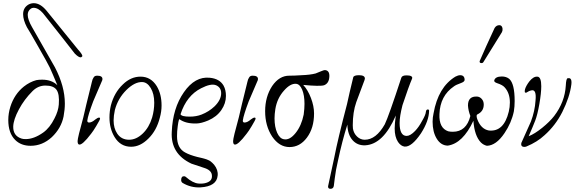

<svg xmlns="http://www.w3.org/2000/svg" viewBox="-20 -909 3630 1205"><path d="M496 -555Q491 -549 486 -549Q473 -549 450 -572Q363 -684 249 -827Q220 -860 191 -860Q181 -860 174 -855Q154 -841 154 -816Q154 -786 181 -739Q240 -636 325 -486Q387 -367 387 -259Q387 -221 379 -178Q364 -104 305 -48Q246 6 172 6Q112 6 75 -31Q32 -74 32 -156Q32 -197 45 -239Q70 -318 130 -366Q167 -395 208 -406Q224 -409 244 -409Q305 -409 340 -374Q309 -449 293 -484Q278 -515 224 -609Q160 -722 149 -738Q125 -784 125 -820Q125 -860 158 -880Q174 -889 192 -889Q233 -889 272 -842L469 -599Q501 -564 496 -555ZM349 -253Q354 -318 335 -345Q316 -372 265 -372Q219 -372 184 -337Q132 -285 99 -223Q64 -158 63 -114Q62 -56 116 -39Q126 -36 141 -36Q193 -36 251 -77Q293 -107 322 -166Q346 -212 349 -253Z M622 -406Q593 -337 565 -273Q532 -185 528 -153Q527 -140 539 -140Q556 -140 578 -159Q593 -171 602 -171Q608 -171 608 -164Q608 -158 584 -118Q565 -86 552 -70Q496 4 476 -2Q467 -4 467 -24Q467 -43 503 -173Q516 -232 553 -380Q554 -383 556.5 -394.5Q559 -406 561 -410.5Q563 -415 567 -422Q571 -429 576.5 -431.5Q582 -434 590 -434Q623 -434 623 -413Q623 -408 622 -406Z M983 -170Q963 -90 911 -39Q860 12 803 12Q736 12 699 -49Q667 -102 667 -172Q667 -210 676 -248Q697 -328 751 -379Q801 -428 862 -428Q927 -428 964 -368Q994 -318 994 -247Q994 -209 983 -170ZM935 -172Q948 -218 948 -264Q948 -320 926 -356.5Q904 -393 873 -394Q826 -396 773 -344Q720 -291 701 -219Q693 -182 693 -153Q693 -104 716 -70Q742 -32 790 -32Q835 -32 875.5 -70.5Q916 -109 935 -172Z M1383 -372Q1398 -345 1398 -307Q1398 -260 1369 -218Q1340 -176 1287 -153Q1244 -135 1214 -134Q1145 -132 1106 -161Q1099 -158 1092 -85Q1091 -74 1091 -54Q1091 21 1142 48Q1171 64 1218 76Q1222 77 1233 79.5Q1244 82 1248 83Q1252 84 1261.5 86.5Q1271 89 1276 91Q1281 93 1289 96.5Q1297 100 1302 104Q1307 108 1313 113.5Q1319 119 1324 125Q1350 158 1346 193Q1340 261 1238 267Q1178 270 1126 239Q1117 233 1117 221Q1117 197 1135 197Q1142 197 1147 202Q1190 240 1226 243Q1256 245 1276 238Q1313 226 1310 193Q1309 162 1268 147Q1239 138 1181 118Q1050 56 1058 -81Q1064 -230 1134 -330Q1204 -431 1297 -421Q1358 -415 1383 -372ZM1368 -324Q1368 -360 1336 -374Q1304 -387 1242 -355Q1151 -309 1113 -192Q1119 -177 1171 -177Q1212 -177 1245 -190Q1291 -208 1326 -241Q1368 -282 1368 -324Z M1598 -406Q1569 -337 1541 -273Q1508 -185 1504 -153Q1503 -140 1515 -140Q1532 -140 1554 -159Q1569 -171 1578 -171Q1584 -171 1584 -164Q1584 -158 1560 -118Q1541 -86 1528 -70Q1472 4 1452 -2Q1443 -4 1443 -24Q1443 -43 1479 -173Q1492 -232 1529 -380Q1530 -383 1532.5 -394.5Q1535 -406 1537 -410.5Q1539 -415 1543 -422Q1547 -429 1552.5 -431.5Q1558 -434 1566 -434Q1599 -434 1599 -413Q1599 -408 1598 -406Z M2047 -428Q2045 -386 2014 -374Q1989 -366 1883 -376Q1912 -345 1931.5 -294Q1951 -243 1951 -197Q1951 -105 1906 -45Q1862 14 1797 14Q1733 14 1688 -52Q1644 -119 1644 -211Q1644 -302 1688 -369Q1733 -435 1797 -434Q1829 -434 1872 -437Q1927 -439 1961 -448Q1962 -448 1993 -461Q2013 -470 2022 -469Q2049 -465 2047 -428ZM1886 -190Q1891 -228 1891 -257Q1891 -311 1876.5 -346Q1862 -381 1838 -383Q1802 -386 1762 -340Q1719 -292 1708 -224Q1703 -192 1703 -166Q1703 -112 1719.5 -75.5Q1736 -39 1762 -35Q1798 -28 1835 -74Q1872 -120 1886 -190Z M2673 -214Q2672 -150 2622 -72Q2563 15 2519 11Q2496 8 2478 -18Q2457 -50 2457 -103Q2457 -131 2464 -184Q2386 -3 2272 3Q2223 5 2192.5 -29.5Q2162 -64 2160 -127Q2127 -23 2101 100Q2087 159 2081 210L2075 258Q2072 276 2054 276Q2038 276 2039 260L2078 79Q2100 -35 2158 -256Q2172 -322 2197 -424Q2201 -437 2233 -437Q2270 -437 2270 -416Q2270 -413 2268 -407L2216 -268Q2194 -205 2194 -123Q2194 -107 2195 -102Q2200 -72 2221 -52Q2242 -32 2269 -32Q2340 -32 2395 -129Q2419 -178 2499 -422Q2504 -436 2532 -436Q2552 -436 2561 -430.5Q2570 -425 2566 -415Q2545 -366 2506 -249Q2488 -179 2488 -137Q2488 -56 2532 -56Q2555 -56 2585 -87Q2609 -112 2629 -150Q2652 -189 2653 -208Q2655 -222 2665 -222Q2673 -222 2673 -214Z M3205 -210Q3190 -138 3146 -73Q3094 4 3036 6Q3014 1 2998 -15Q2958 -56 2951 -151Q2885 -9 2790 5Q2747 4 2721 -38.5Q2695 -81 2695 -145Q2695 -171 2701 -198Q2730 -362 2838 -428Q2855 -437 2868 -437Q2895 -437 2896 -409Q2897 -397 2876 -389Q2840 -376 2829 -367Q2742 -308 2738 -193Q2734 -105 2793 -85Q2806 -82 2822 -82Q2907 -82 2932 -181Q2919 -214 2917 -247Q2917 -306 2974 -303Q2991 -302 3003.5 -288Q3016 -274 3016 -253Q3016 -210 2976 -191Q2967 -187 2975 -162Q2998 -99 3048 -90Q3142 -80 3173 -208Q3180 -237 3180 -266Q3180 -325 3147 -361Q3134 -376 3100 -387Q3079 -394 3082 -405Q3089 -429 3130 -429Q3157 -429 3176 -414Q3210 -384 3210 -275Q3210 -240 3205 -210ZM3084 -733Q3095 -751 3114 -751Q3131 -751 3134 -729Q3135 -716 3130 -707L3013 -518Q3010 -513 3002 -513Q2990 -513 2990 -523Q2990 -526 2991 -527Q3027 -611 3084 -733Z M3566 -380Q3556 -300 3509 -206Q3466 -121 3397 -60Q3352 -18 3285 10Q3278 13 3271 13Q3251 13 3251 -4Q3251 -9 3252 -12Q3269 -48 3312 -146Q3337 -212 3341 -278Q3348 -349 3316 -342Q3300 -339 3284 -328Q3279 -325 3274 -330Q3272 -337 3275 -349Q3282 -372 3303 -399Q3328 -430 3353 -428Q3377 -426 3377 -368Q3377 -325 3365 -256Q3353 -188 3339 -152Q3326 -118 3298 -54Q3336 -69 3383 -107Q3430 -145 3458 -181Q3525 -269 3531 -372Q3533 -417 3543 -418Q3555 -420 3560 -415Q3569 -407 3566 -380Z"/></svg>

Font: GFS Gazis
Style: Regular
Weight: 400
Designer: George Matthiopoulos
Foundry: George Matthiopoulos
Version: Version 1.0